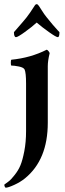

<svg xmlns="http://www.w3.org/2000/svg" viewBox="-34 -666 305 898"><path d="M137.7 -560.5Q115.2 -540 82 -516.1Q48.8 -492.2 41 -492.2Q31.2 -492.2 31.2 -515.6Q79.1 -570.3 89.8 -584Q104.5 -602.5 127 -637.7Q131.8 -646.5 137.7 -646.5Q142.6 -646.5 148.4 -637.7Q149.4 -636.7 161.6 -617.2Q173.8 -597.7 183.6 -585.9Q198.2 -567.4 212.4 -550.8Q226.6 -534.2 234.9 -525.4Q243.2 -516.6 244.1 -515.6Q244.1 -492.2 236.3 -492.2Q228.5 -492.2 194.8 -516.1Q161.1 -540 137.7 -560.5ZM-13.7 197.3Q2 185.5 9.3 180.2Q16.6 174.8 34.2 152.8Q51.8 130.9 61.5 107.4Q71.3 84 79.6 41.5Q87.9 -1 87.9 -52.7V-275.4Q87.9 -325.2 81.1 -340.8Q76.2 -350.6 54.2 -355Q32.2 -359.4 18.6 -359.4Q16.6 -361.3 16.6 -373.5Q16.6 -385.7 19.5 -386.7Q109.4 -395.5 184.6 -433.6Q188.5 -432.6 193.4 -426.3Q198.2 -419.9 198.2 -417Q189.5 -381.8 189.5 -356.4V-308.6V-91.8Q189.5 81.1 83 168Q61.5 185.5 32.7 198.7Q3.9 211.9 -7.8 211.9Q-13.7 207 -13.7 197.3Z"/></svg>

Font: Crimson
Style: Semibold
Weight: 600
Version: Version 0.8